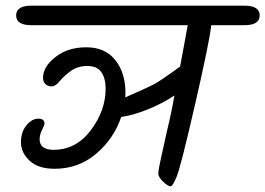

<svg xmlns="http://www.w3.org/2000/svg" viewBox="-20 -665 937 678"><path d="M91 -645H843Q897 -645 897 -610.5Q897 -576 843 -576H726Q720 -519 669 -297Q618 -75 604 -41.5Q590 -8 583 -7Q573 -7 556 -23.5Q539 -40 539 -52Q539 -64 547.5 -102Q556 -140 570 -204Q585 -265 596 -328Q553 -299 500 -278Q447 -257 408 -252Q382 -175 319.5 -122Q257 -69 173 -69Q115 -69 84.5 -97.5Q54 -126 54 -162.5Q54 -199 73.5 -222.5Q93 -246 115 -246Q137 -246 137 -229Q137 -223 128.5 -206.5Q120 -190 120 -173Q120 -136 169 -136Q249 -136 301 -205.5Q353 -275 353 -352Q353 -388 338 -410Q323 -432 288.5 -432Q254 -432 229.5 -414Q205 -396 190.5 -378Q176 -360 162.5 -360Q149 -360 140.5 -368Q132 -376 132 -391Q132 -429 175.5 -463.5Q219 -498 285 -498Q351 -498 387 -453Q423 -408 423 -337Q423 -327 422 -321Q500 -355 523 -367Q546 -379 616 -430Q634 -528 643 -576H91Q37 -576 37 -610.5Q37 -645 91 -645Z"/></svg>

Font: Kalam
Style: Regular
Weight: 400
Designer: Lipi Raval (Devanagari and Latin), Jonny Pinhorn (Latin)
Foundry: Indian Type Foundry
Version: Version 2.001;PS 1.0;hotconv 1.0.79;makeotf.lib2.5.61930; tt